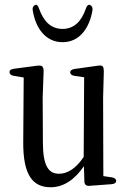

<svg xmlns="http://www.w3.org/2000/svg" viewBox="-20 -789 536 810"><path d="M194 1C251 1 298 -35 334 -88L336 -24C336 -10 344 -4 357 -5L451 -12C463 -13 470 -18 470 -26C470 -34 463 -39 451 -41L416 -46L415 -376L418 -488C418 -497 417 -503 414 -508C411 -512 405 -514 394 -512L294 -498C282 -496 276 -491 276 -484C276 -477 282 -471 294 -469L335 -463L333 -127C302 -80 266 -56 229 -56C186 -56 161 -87 161 -188L160 -376L164 -488C164 -499 162 -504 159 -508C156 -512 148 -513 138 -512L39 -499C27 -497 20 -493 20 -485C20 -477 26 -471 38 -469L80 -462L78 -190C77 -49 119 1 194 1ZM118 -746C129 -674 170 -611 244 -611C318 -611 358 -674 370 -745C372 -757 368 -764 360 -768C353 -771 346 -765 342 -752C324 -700 293 -667 244 -667C195 -667 164 -699 145 -752C141 -765 135 -771 128 -768C120 -764 116 -757 118 -746Z"/></svg>

Font: 寒蝉锦书宋 CompactLight
Style: Bold
Weight: 400
Width: 4
Designer: 寒蝉锦书宋{Warren} 思源宋体{Ryoko NISHIZUKA 西塚涼子 (kana & ideographs); Frank Grießhammer (Latin, Greek & Cyrillic); Wenlong ZHANG 
Foundry: Adobe & ChillType
Version: Version 2.000;Glyphs 3.1.1 (3135)